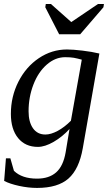

<svg xmlns="http://www.w3.org/2000/svg" viewBox="-20 -715 540 948"><path d="M204.1 -50.8Q231.4 -50.8 264.9 -68.8Q298.3 -86.9 330.1 -118.7L383.8 -420.4Q372.1 -423.3 362.8 -425.8Q353.5 -428.2 344.5 -429.7Q335.4 -431.2 325.2 -431.9Q314.9 -432.6 301.8 -432.6Q252.9 -432.6 210.9 -396Q168.9 -359.4 145 -297.4Q121.1 -235.4 121.1 -165.5Q121.1 -112.8 142.8 -81.8Q164.6 -50.8 204.1 -50.8ZM323.2 -78.1Q288.1 -39.6 244.9 -14.6Q201.7 10.3 167 10.3Q105 10.3 69.3 -33.4Q33.7 -77.1 33.7 -152.8Q33.7 -238.3 71 -311.8Q108.4 -385.3 172.1 -428Q235.8 -470.7 310.5 -470.7Q339.8 -470.7 387 -465.1Q434.1 -459.5 470.7 -450.7L388.7 17.1Q370.6 120.1 318.1 166.5Q265.6 212.9 163.1 212.9Q120.1 212.9 74.2 202.9Q28.3 192.9 0.5 178.2L9.3 66.9H31.2L48.8 128.4Q88.4 167 162.6 167Q222.2 167 257.3 136Q292.5 105 304.2 36.6ZM231.4 -695.3 332 -606 463.9 -695.3H493.2L490.7 -679.2L376 -545.9H272L203.6 -679.2L206.1 -695.3Z"/></svg>

Font: Liberation Serif
Style: Italic
Weight: 400
Italic angle: -16.333°
Designer: Steve Matteson
Foundry: Ascender Corporation
Version: Version 2.1.5